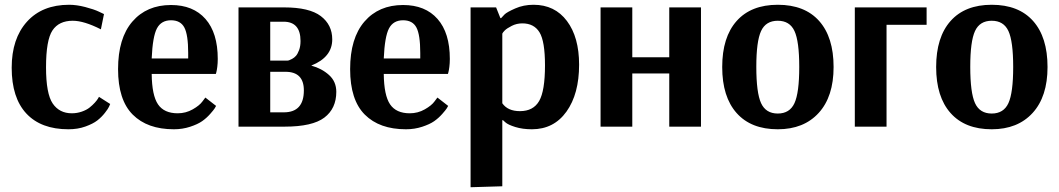

<svg xmlns="http://www.w3.org/2000/svg" viewBox="-20 -531 4441 805"><path d="M267 11Q152 11 90.5 -55Q29 -121 29 -247Q29 -369 93 -440Q157 -511 270 -511Q301 -511 337.5 -501.5Q374 -492 395 -482L416 -472L403 -408Q332 -444 285 -444Q227 -444 200 -403.5Q173 -363 173 -249Q173 -138 201 -97Q229 -56 281 -56Q303 -56 323 -63Q343 -70 355.5 -80Q368 -90 377.5 -100.5Q387 -111 391 -118L395 -125L442 -95Q440 -91 437 -83.5Q434 -76 420 -58Q406 -40 388 -26Q370 -12 338 -0.5Q306 11 267 11Z M709 11Q598 11 536.5 -50.5Q475 -112 475 -241Q475 -371 535 -440.5Q595 -510 697 -510Q790 -510 841.5 -451.5Q893 -393 893 -284Q893 -266 891 -250.5Q889 -235 887 -228L885 -221H616Q617 -131 642.5 -93.5Q668 -56 725 -56Q759 -56 788 -72.5Q817 -89 829 -106L841 -122L886 -87Q884 -83 880 -76.5Q876 -70 861 -53Q846 -36 827.5 -23Q809 -10 777 0.5Q745 11 709 11ZM616 -286H769V-309Q769 -385 753 -415.5Q737 -446 697 -446Q656 -446 638 -412Q620 -378 616 -286Z M980 0V-500H1171Q1277 -500 1325 -463.5Q1373 -427 1373 -366Q1373 -291 1285 -256Q1329 -244 1359.5 -216.5Q1390 -189 1390 -146Q1390 -76 1340 -38Q1290 0 1173 0ZM1113 -277H1186Q1188 -277 1191.5 -278Q1195 -279 1204.5 -284Q1214 -289 1221 -297Q1228 -305 1234 -321Q1240 -337 1240 -359Q1240 -440 1169 -440H1113ZM1113 -60H1170Q1254 -60 1254 -152Q1254 -230 1177 -230H1113Z M1682 11Q1571 11 1509.5 -50.5Q1448 -112 1448 -241Q1448 -371 1508 -440.5Q1568 -510 1670 -510Q1763 -510 1814.5 -451.5Q1866 -393 1866 -284Q1866 -266 1864 -250.5Q1862 -235 1860 -228L1858 -221H1589Q1590 -131 1615.5 -93.5Q1641 -56 1698 -56Q1732 -56 1761 -72.5Q1790 -89 1802 -106L1814 -122L1859 -87Q1857 -83 1853 -76.5Q1849 -70 1834 -53Q1819 -36 1800.5 -23Q1782 -10 1750 0.5Q1718 11 1682 11ZM1589 -286H1742V-309Q1742 -385 1726 -415.5Q1710 -446 1670 -446Q1629 -446 1611 -412Q1593 -378 1589 -286Z M1953 254V-500H2060L2078 -455H2081Q2086 -461 2095.5 -470.5Q2105 -480 2140 -495.5Q2175 -511 2217 -511Q2306 -511 2357 -443Q2408 -375 2408 -260Q2408 -137 2355 -63Q2302 11 2210 11Q2171 11 2140.5 1.5Q2110 -8 2099 -18L2089 -27H2086V250ZM2160 -65Q2216 -65 2240.5 -107.5Q2265 -150 2265 -257Q2265 -358 2242 -395.5Q2219 -433 2170 -433Q2146 -433 2125.5 -422.5Q2105 -412 2096.5 -403.5Q2088 -395 2086 -390V-98Q2109 -65 2160 -65Z M2498 0V-500H2631V-291H2786V-500H2919V0H2786V-223H2631V0Z M3241 11Q3129 11 3068.5 -57Q3008 -125 3008 -250Q3008 -375 3068.5 -443Q3129 -511 3241 -511Q3354 -511 3414.5 -443Q3475 -375 3475 -250Q3475 -126 3412.5 -57.5Q3350 11 3241 11ZM3151 -251Q3151 -142 3171 -98.5Q3191 -55 3241 -55Q3291 -55 3311 -98.5Q3331 -142 3331 -250Q3331 -358 3311 -401Q3291 -444 3241 -444Q3191 -444 3171 -401Q3151 -358 3151 -251Z M3564 0V-500H3865V-427H3697V0Z M4138 11Q4026 11 3965.5 -57Q3905 -125 3905 -250Q3905 -375 3965.5 -443Q4026 -511 4138 -511Q4251 -511 4311.5 -443Q4372 -375 4372 -250Q4372 -126 4309.5 -57.5Q4247 11 4138 11ZM4048 -251Q4048 -142 4068 -98.5Q4088 -55 4138 -55Q4188 -55 4208 -98.5Q4228 -142 4228 -250Q4228 -358 4208 -401Q4188 -444 4138 -444Q4088 -444 4068 -401Q4048 -358 4048 -251Z"/></svg>

Font: Arsenal
Style: Bold
Weight: 700
Designer: Andrij Shevchenko
Foundry: Stairsfor
Version: Version 2.001;PS 002.001;hotconv 1.0.88;makeotf.lib2.5.64775